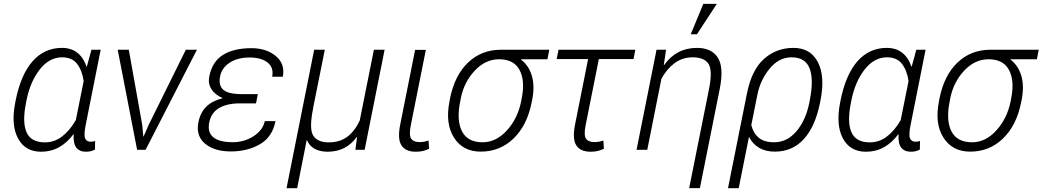

<svg xmlns="http://www.w3.org/2000/svg" viewBox="-20 -791 5506 1014"><path d="M511.7 -528.3 433.1 -133.8Q421.9 -78.6 429.4 -60.5Q437 -42.5 459.5 -42.5Q464.8 -42.5 470.5 -43.5Q476.1 -44.4 482.4 -46.4L481.4 -1Q469.2 5.4 458 7.8Q446.8 10.3 434.1 10.3Q399.9 10.3 383.1 -11.5Q366.2 -33.2 369.1 -81.5L367.7 -82Q334.5 -37.1 292 -13.4Q249.5 10.3 196.8 10.3Q112.8 10.3 75 -60.5Q37.1 -131.3 60.5 -249.5L62.5 -259.8Q89.8 -397 152.1 -467.5Q214.4 -538.1 307.1 -538.1Q356 -538.1 388.7 -512.2Q421.4 -486.3 437 -439H438.5L462.9 -528.3ZM117.7 -249.5Q96.7 -146 120.1 -92.5Q143.6 -39.1 217.3 -39.1Q267.1 -39.1 307.9 -70.3Q348.6 -101.6 380.4 -156.7L421.9 -362.8Q413.6 -419.4 387 -453.9Q360.4 -488.3 308.1 -488.3Q240.2 -488.3 189.9 -424.1Q139.6 -359.9 119.6 -259.8Z M731 -132.3 736.8 -70.3 738.3 -69.8 765.6 -132.3 961.4 -528.3H1020L749 0H704.1L601.6 -528.3H660.2Z M1334 -255.9 1332 -245.1H1247.1Q1179.2 -245.1 1137.2 -220.5Q1095.2 -195.8 1085 -144Q1074.7 -92.8 1106.2 -66.4Q1137.7 -40 1208.5 -40Q1270.5 -40 1319.6 -72Q1368.7 -104 1378.4 -151.4H1435.1Q1418 -66.4 1352.1 -28.8Q1286.1 8.8 1198.7 8.8Q1112.8 8.8 1063.2 -32.2Q1013.7 -73.2 1027.8 -145Q1038.1 -196.8 1069.3 -227.5Q1100.6 -258.3 1154.3 -272L1154.8 -273.4Q1115.2 -290.5 1096.4 -320.3Q1077.6 -350.1 1085.4 -387.7Q1100.6 -465.3 1157.5 -501Q1214.4 -536.6 1308.1 -536.6Q1386.2 -536.6 1436.5 -495.1Q1486.8 -453.6 1473.6 -385.7H1417.5Q1426.8 -434.1 1393.3 -460.7Q1359.9 -487.3 1298.3 -487.3Q1233.9 -487.3 1192.4 -459.5Q1150.9 -431.6 1142.6 -388.7Q1132.8 -340.3 1159.2 -317.1Q1185.5 -293.9 1256.8 -293.9H1341.8L1339.4 -282.7H1339.8L1336.9 -270.5L1334.5 -255.9Z M1695.3 -528.3 1633.3 -218.8 1633.8 -219.2Q1611.3 -108.9 1634.8 -74Q1658.2 -39.1 1715.8 -39.1Q1774.4 -39.1 1814.2 -68.8Q1854 -98.6 1879.9 -154.8L1954.6 -528.3H2011.2L1905.8 0H1856.9L1865.7 -67.4L1864.3 -67.9Q1835.9 -28.8 1797.9 -9.3Q1759.8 10.3 1709.5 10.3Q1671.9 10.3 1643.6 -4.2Q1615.2 -18.6 1601.1 -50.8L1599.6 -50.3L1549.3 203.1H1493.2L1639.2 -528.3Z M2229 -527.8 2150.4 -133.8Q2138.7 -77.1 2151.4 -58.8Q2164.1 -40.5 2196.3 -40.5Q2207.5 -40.5 2218.8 -42.5Q2230 -44.4 2243.2 -48.8L2246.1 -5.4Q2228.5 3.4 2211.7 6.8Q2194.8 10.3 2175.3 10.3Q2121.6 10.3 2099.9 -23.9Q2078.1 -58.1 2094.2 -136.2L2172.4 -527.8Z M2871.1 -478H2731.9L2731.4 -476.6Q2773.9 -443.4 2789.3 -389.2Q2804.7 -335 2790.5 -263.2L2787.1 -247.1Q2763.2 -127.9 2691.7 -59.1Q2620.1 9.8 2519 9.8Q2424.3 9.8 2377.4 -64.5Q2330.6 -138.7 2354 -255.9L2356.9 -272Q2381.3 -393.6 2452.1 -460.9Q2522.9 -528.3 2625.5 -528.3H2880.9ZM2410.6 -255.9Q2390.1 -156.2 2419.7 -97.9Q2449.2 -39.6 2528.8 -39.6Q2600.1 -39.6 2657 -102.1Q2713.9 -164.6 2732.4 -255.9L2735.4 -272Q2753.9 -364.7 2723.9 -421.4Q2693.8 -478 2615.7 -478Q2543.5 -478 2487.1 -417.7Q2430.7 -357.4 2413.6 -272Z M3325.7 -479H3142.6L3073.7 -133.8Q3062 -77.1 3074.7 -58.8Q3087.4 -40.5 3119.6 -40.5Q3130.9 -40.5 3142.1 -42.5Q3153.3 -44.4 3166.5 -48.8L3169.4 -5.4Q3151.9 3.4 3135 6.8Q3118.2 10.3 3098.6 10.3Q3044.9 10.3 3023.2 -23.9Q3001.5 -58.1 3017.6 -136.2L3085.9 -479H2919.9L2929.7 -528.3H3335.4Z M3485.8 -447.8 3487.3 -447.3Q3519 -492.2 3562.3 -515.1Q3605.5 -538.1 3660.6 -538.1Q3737.8 -538.1 3770.8 -486.8Q3803.7 -435.5 3781.2 -321.8L3676.3 202.6H3619.6L3724.6 -321.3Q3744.1 -420.4 3721.4 -454.3Q3698.7 -488.3 3637.7 -488.3Q3584.5 -488.3 3543 -457.8Q3501.5 -427.2 3473.1 -375L3398.4 0H3341.8L3447.3 -528.3H3497.6ZM3694.3 -770.5H3765.6L3660.6 -609.9H3627.9Z M4311 -249.5Q4285.2 -121.1 4224.6 -55.7Q4164.1 9.8 4072.3 9.8Q4023.9 9.8 3989.7 -10Q3955.6 -29.8 3936.5 -66.4H3935.1L3881.3 203.1H3824.7L3923.8 -292.5H3924.3L3924.8 -296.9Q3949.2 -421.4 4014.6 -479.7Q4080.1 -538.1 4170.4 -538.1Q4260.7 -538.1 4299.6 -462.4Q4338.4 -386.7 4313 -259.8ZM4256.3 -259.8Q4278.3 -369.1 4256.1 -428.7Q4233.9 -488.3 4160.6 -488.3Q4093.3 -488.3 4044.2 -428Q3995.1 -367.7 3980 -291L3947.8 -130.4Q3958.5 -87.4 3987.3 -63.5Q4016.1 -39.6 4068.8 -39.6Q4136.2 -39.6 4185.8 -97.2Q4235.4 -154.8 4254.4 -249.5Z M4868.2 -528.3 4789.6 -133.8Q4778.3 -78.6 4785.9 -60.5Q4793.5 -42.5 4815.9 -42.5Q4821.3 -42.5 4826.9 -43.5Q4832.5 -44.4 4838.9 -46.4L4837.9 -1Q4825.7 5.4 4814.5 7.8Q4803.2 10.3 4790.5 10.3Q4756.3 10.3 4739.5 -11.5Q4722.7 -33.2 4725.6 -81.5L4724.1 -82Q4690.9 -37.1 4648.4 -13.4Q4606 10.3 4553.2 10.3Q4469.2 10.3 4431.4 -60.5Q4393.6 -131.3 4417 -249.5L4418.9 -259.8Q4446.3 -397 4508.5 -467.5Q4570.8 -538.1 4663.6 -538.1Q4712.4 -538.1 4745.1 -512.2Q4777.8 -486.3 4793.5 -439H4794.9L4819.3 -528.3ZM4474.1 -249.5Q4453.1 -146 4476.6 -92.5Q4500 -39.1 4573.7 -39.1Q4623.5 -39.1 4664.3 -70.3Q4705.1 -101.6 4736.8 -156.7L4778.3 -362.8Q4770 -419.4 4743.4 -453.9Q4716.8 -488.3 4664.6 -488.3Q4596.7 -488.3 4546.4 -424.1Q4496.1 -359.9 4476.1 -259.8Z M5456.1 -478H5316.9L5316.4 -476.6Q5358.9 -443.4 5374.3 -389.2Q5389.6 -335 5375.5 -263.2L5372.1 -247.1Q5348.1 -127.9 5276.6 -59.1Q5205.1 9.8 5104 9.8Q5009.3 9.8 4962.4 -64.5Q4915.5 -138.7 4939 -255.9L4941.9 -272Q4966.3 -393.6 5037.1 -460.9Q5107.9 -528.3 5210.4 -528.3H5465.8ZM4995.6 -255.9Q4975.1 -156.2 5004.6 -97.9Q5034.2 -39.6 5113.8 -39.6Q5185.1 -39.6 5241.9 -102.1Q5298.8 -164.6 5317.4 -255.9L5320.3 -272Q5338.9 -364.7 5308.8 -421.4Q5278.8 -478 5200.7 -478Q5128.4 -478 5072 -417.7Q5015.6 -357.4 4998.5 -272Z"/></svg>

Font: Franko
Style: Light Italic
Weight: 300
Designer: Google
Version: Version 1.200310; 2013